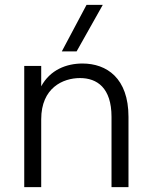

<svg xmlns="http://www.w3.org/2000/svg" viewBox="-20 -772 620 792"><path d="M440 -290V0H510V-290C510 -450 420 -510 320 -510C254 -510 187 -484 150 -416V-500H80V0H150V-280C150 -410 240 -450 310 -450C380 -450 440 -410 440 -290ZM235 -560H296L404 -752H337Z"/></svg>

Font: Gully Light
Style: Regular
Weight: 300
Designer: jaikishan Patel
Foundry: MagicType
Version: Version 1.000;Glyphs 3.2 (3242)